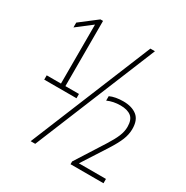

<svg xmlns="http://www.w3.org/2000/svg" viewBox="-195 -972 1162 1201"><g transform="rotate(30 386.0 -371.0)"><path d="M71 -308V-339H174V-765L66 -682V-717L187 -810H206V-339H304V-308ZM190 68 549 -808H582L223 68ZM478 68V48L609 -158Q640.5 -207.5 655.2 -243Q670 -278.5 670 -312Q670 -364.5 642.8 -385.8Q615.5 -407 566 -407Q514.5 -407 472 -388V-420Q491 -429 516 -433.5Q541 -438 568 -438Q630.5 -438 667.2 -409Q704 -380 703 -313Q702.5 -275.5 686.8 -236.5Q671 -197.5 635 -141L520.5 37H716V68Z"/></g></svg>

Font: Encode Sans Condensed Thin
Style: Regular
Weight: 100
Width: 3
Designer: Multiple Designers
Foundry: Impallari Type
Version: Version 3.000; ttfautohint (v1.8.3) -l 8 -r 50 -G 200 -x 14 